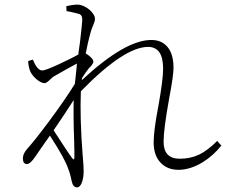

<svg xmlns="http://www.w3.org/2000/svg" viewBox="-20 -781 992 831"><path d="M313 30C323 30 331 21 336 4C340 -9 342 -23 342 -38C342 -55 341 -74 339 -94C339 -97 339 -101 338 -106C329 -219 327 -312 330 -386C455 -514 552 -578 621 -578C664 -578 686 -547 686 -484C686 -451 679 -398 666 -325C652 -252 645 -199 645 -165C645 -127 655 -97 676 -76C695 -56 721 -46 753 -46C786 -46 821 -57 856 -78C887 -97 915 -122 938 -151L920 -171C893 -144 867 -124 842 -112C817 -100 789 -94 758 -94C711 -94 688 -119 688 -168C688 -203 696 -265 712 -354C725 -422 731 -466 731 -487C731 -528 722 -559 703 -580C686 -599 664 -608 635 -608C559 -608 459 -550 334 -434L335 -443C344 -458 353 -471 362 -482C364 -485 367 -488 372 -493C380 -502 384 -509 384 -514C384 -524 373 -536 351 -550C358 -584 364 -612 370 -633C373 -646 378 -660 384 -674C389 -685 391 -693 391 -700C391 -725 349 -761 316 -761C303 -761 287 -759 267 -754L268 -733C284 -730 299 -727 314 -723C331 -719 336 -714 336 -693C335 -678 332 -646 326 -597C323 -575 320 -558 319 -545C299 -534 272 -520 237 -504C196 -485 172 -476 163 -476C148 -476 135 -492 122 -523L102 -517C102 -506 104 -493 108 -480C116 -452 152 -421 173 -421C178 -421 186 -426 195 -435C203 -443 210 -449 216 -452C258 -476 290 -494 313 -506C312 -495 311 -478 308 -455C306 -438 305 -426 304 -418C275 -371 237 -316 190 -253C149 -198 118 -159 97 -136C85 -122 79 -109 79 -96C79 -79 85 -71 97 -71C104 -71 112 -77 123 -90C130 -99 141 -115 156 -137C173 -162 187 -181 196 -194C241 -125 267 -77 275 -51C281 -36 286 -19 290 2C294 21 302 30 313 30ZM292 -97C279 -114 253 -154 212 -217C241 -259 270 -303 299 -348C298 -307 298 -247 301 -169C302 -136 302 -113 302 -102C302 -90 299 -88 292 -97Z"/></svg>

Font: AllPunType ExtraLight
Style: Regular
Weight: 280
Version: 1.0